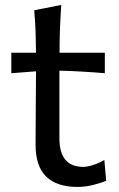

<svg xmlns="http://www.w3.org/2000/svg" viewBox="-20 -738 476 770"><path d="M290.5 11.7Q208.5 11.7 165.5 -29.5Q122.6 -70.8 122.6 -158.7Q122.6 -238.8 123.5 -314Q124.5 -389.2 124.5 -452.1L25.4 -444.3V-526.4H124.5Q124 -571.8 122.6 -612.5Q121.1 -653.3 117.2 -696.8L225.6 -718.3Q222.2 -665.5 220.5 -622.3Q218.8 -579.1 218.8 -526.4H400.4V-444.3Q355.5 -448.2 309.3 -450.9Q263.2 -453.6 218.3 -454.6V-182.6Q218.3 -68.8 314 -68.8Q330.1 -68.8 354.5 -76.7Q378.9 -84.5 398.4 -96.7L405.8 -13.2Q388.7 -5.4 355.7 3.2Q322.8 11.7 290.5 11.7Z"/></svg>

Font: Pinar-FD Medium
Style: Regular
Weight: 500
Designer: Amin Abedi
Version: Version 3.000